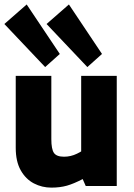

<svg xmlns="http://www.w3.org/2000/svg" viewBox="-22 -837 602 864"><path d="M209 7.3Q167 7.3 130.4 -11.7Q93.8 -30.8 71.3 -70.6Q48.8 -110.4 48.8 -171.9V-495.6H209V-210.9Q209 -166 220.7 -148.9Q232.4 -131.8 266.1 -131.8Q296.4 -131.8 324.2 -145.3Q352.1 -158.7 368.7 -174.3L343.3 -73.2V-495.6H503.4V0H363.8L350.1 -31.2Q310.1 -10.3 279.1 -1.5Q248 7.3 209 7.3ZM371.1 -535.2 187.5 -729 288.1 -816.9 437 -594.2ZM181.2 -535.2 -2.4 -729 98.1 -816.9 247.1 -594.2Z"/></svg>

Font: Anaheim ExtraBold
Style: Regular
Weight: 800
Version: Version 2.001